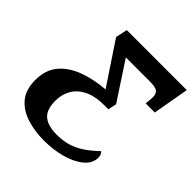

<svg xmlns="http://www.w3.org/2000/svg" viewBox="-192 -861 1018 1018"><g transform="rotate(45 317.5 -351.5)"><path d="M288 11Q220 11 160.5 -7.5Q101 -26 65 -68.5Q29 -111 29 -184Q29 -258 67.5 -305.5Q106 -353 173.5 -379Q241 -405 328 -412L171 -648L185 -714H635L599 -510H531Q533 -537 534 -545Q535 -553 535 -557Q535 -587 520 -597.5Q505 -608 465 -608H284L423 -396L413 -348H384Q313 -348 268.5 -325.5Q224 -303 203 -265.5Q182 -228 182 -182Q182 -114 215.5 -86.5Q249 -59 313 -59Q359 -59 396 -69.5Q433 -80 468 -103Q503 -126 543 -164Q557 -153 557 -129Q557 -86 519 -54.5Q481 -23 420 -6Q359 11 288 11Z"/></g></svg>

Font: Noto Serif
Style: Bold Italic
Weight: 700
Italic angle: -12°
Designer: Monotype Design Team
Foundry: Monotype Imaging Inc.
Version: Version 2.013